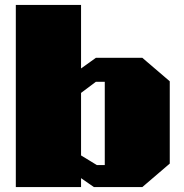

<svg xmlns="http://www.w3.org/2000/svg" viewBox="-20 -757 746 777"><path d="M44 0V-737H308V-480L368 -523H556L667 -428V-95L556 0H360L308 -36V0ZM372 -89H404V-426H368L308 -381V-128Z"/></svg>

Font: Tomorrow ExtraBold
Style: Regular
Weight: 800
Designer: Tony de Marco, Monica Rizzolli
Foundry: Just in Type
Version: Version 2.002